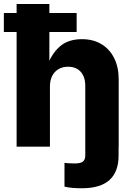

<svg xmlns="http://www.w3.org/2000/svg" viewBox="-30 -748 680 979"><path d="M387.2 211.9Q361.8 211.9 339.1 210Q316.4 208 298.8 203.6V82.5Q311 84 324 84.7Q336.9 85.4 350.6 85.4Q380.9 85.4 392.8 75.9Q404.8 66.4 404.8 43.5V0H574.7V44.9Q574.7 127.9 528.3 169.9Q481.9 211.9 387.2 211.9ZM224.6 -306.2V0H54.7V-727.5H221.7V-402.8H208Q229 -468.8 272.2 -508.5Q315.4 -548.3 387.7 -548.3Q444.8 -548.3 486.8 -523.2Q528.8 -498 552 -451.9Q575.2 -405.8 575.2 -343.8V0H404.8V-310.1Q404.8 -356 381.6 -381.8Q358.4 -407.7 316.9 -407.7Q289.6 -407.7 268.8 -395.8Q248 -383.8 236.3 -361.3Q224.6 -338.9 224.6 -306.2ZM-10.3 -585V-681.6H360.8V-585Z"/></svg>

Font: Inter 17pt ExtraBold
Style: Regular
Weight: 800
Version: Version 4.001;git-66647c0bb